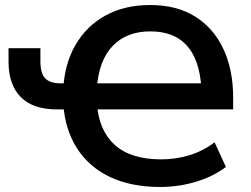

<svg xmlns="http://www.w3.org/2000/svg" viewBox="-20 -735 1002 765"><path d="M618 10Q502 10 418 -30Q334 -70 286.5 -144.5Q239 -219 232 -322L261 -299H208Q111 -299 62.5 -348.5Q14 -398 14 -489V-543H141V-491Q141 -443 160 -423Q179 -403 221 -403H249L232 -379Q237 -480 280.5 -555.5Q324 -631 400 -673Q476 -715 578 -715Q685 -715 758.5 -668.5Q832 -622 870.5 -539Q909 -456 909 -346V-299H336L366 -323Q374 -214 438 -157Q502 -100 623 -100Q680 -100 734.5 -116.5Q789 -133 835 -168L880 -70Q831 -32 761.5 -11Q692 10 618 10ZM579 -610Q485 -610 429.5 -552.5Q374 -495 366 -385L340 -403H812L783 -352Q783 -480 731.5 -545Q680 -610 579 -610Z"/></svg>

Font: Nunito Sans 12pt ExtraLight
Style: Regular
Weight: 200
Designer: Vernon Adams
Foundry: Vernon Adams
Version: Version 3.101;gftools[0.9.27]